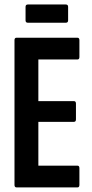

<svg xmlns="http://www.w3.org/2000/svg" viewBox="-20 -820 402 840"><path d="M52.9 0Q43.4 0 43.4 -10.9V-644.1Q43.4 -655 52.4 -655H318.5Q327.4 -655 327.4 -644.1V-570.6Q327.4 -559.7 318.5 -559.7H147.8V-377.6H303.3Q312.3 -377.6 312.3 -366.7V-297.8Q312.3 -286.9 303.3 -286.9H147.8V-95.3H318.5Q327.4 -95.3 327.4 -84.4V-10.9Q327.4 0 318.5 0ZM102.2 -720.5Q91.8 -720.5 91.8 -730.8V-790Q91.8 -800.4 102.2 -800.4H267.7Q278 -800.4 278 -790V-730.8Q278 -720.5 267.7 -720.5Z"/></svg>

Font: Sofia Sans Extra Condensed
Style: Regular
Weight: 400
Designer: Botio Nikoltchev, Ani Petrova
Foundry: lettersoup
Version: Version 4.101